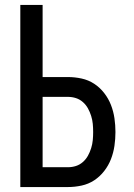

<svg xmlns="http://www.w3.org/2000/svg" viewBox="-20 -755 540 775"><path d="M62 0V-735H152V-444H254Q282 -444 309.5 -438Q337 -432 360 -417Q383 -402 400.5 -379.5Q418 -357 428 -331Q438 -305 442 -277.5Q446 -250 446 -222Q446 -194 442 -166.5Q438 -139 428 -113Q418 -87 400.5 -64.5Q383 -42 360 -27Q337 -12 309.5 -6Q282 0 254 0ZM254 -80Q271 -80 286.5 -85Q302 -90 314.5 -101Q327 -112 335 -126.5Q343 -141 348 -157Q353 -173 354.5 -189.5Q356 -206 356 -222Q356 -239 354.5 -255Q353 -271 348 -287Q343 -303 335 -317.5Q327 -332 314.5 -343Q302 -354 286.5 -359Q271 -364 254 -364H152V-80Z"/></svg>

Font: Iosevka Curly Medium
Style: Regular
Weight: 500
Monospace: yes
Designer: Belleve Invis
Foundry: Belleve Invis
Version: Version 22.1.2; ttfautohint (v1.8.4)